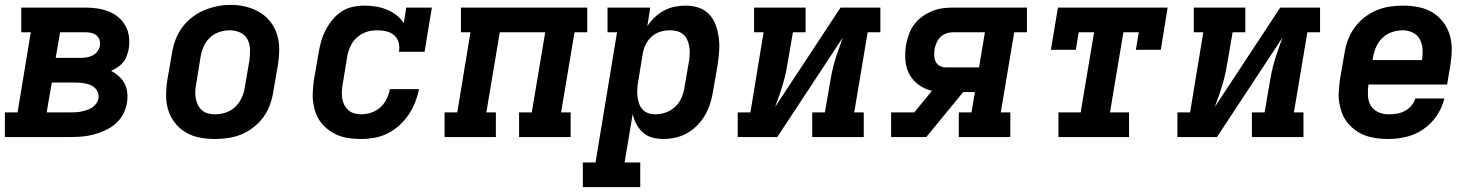

<svg xmlns="http://www.w3.org/2000/svg" viewBox="-24 -561 6044 786"><path d="M-4 0V-101H48L102 -429H63V-530H324Q349 -530 373.5 -526.5Q398 -523 420 -514.5Q442 -506 460 -491Q478 -476 489.5 -455.5Q501 -435 504 -410.5Q507 -386 503 -361Q500 -347 495 -332.5Q490 -318 480.5 -306.5Q471 -295 458 -286Q445 -277 431 -271Q448 -262 462.5 -249Q477 -236 486 -219Q495 -202 497 -181.5Q499 -161 496 -141Q492 -117 480.5 -94.5Q469 -72 449.5 -55Q430 -38 407 -27.5Q384 -17 360 -10.5Q336 -4 312 -2Q288 0 264 0ZM204 -324H305Q318 -324 330.5 -326Q343 -328 355 -334Q367 -340 375 -351Q383 -362 385 -374Q387 -387 383 -398.5Q379 -410 370 -417Q361 -424 349 -426.5Q337 -429 324 -429H222ZM167 -101H264Q276 -101 287 -101.5Q298 -102 309 -104.5Q320 -107 331.5 -110.5Q343 -114 353 -120.5Q363 -127 370 -137Q377 -147 379 -158Q382 -175 373.5 -189.5Q365 -204 350.5 -211Q336 -218 319.5 -220.5Q303 -223 286 -223H188Z M855 8Q824 8 793 2Q762 -4 736.5 -19Q711 -34 692.5 -57.5Q674 -81 665 -109.5Q656 -138 656 -169.5Q656 -201 661 -233L680 -343Q684 -370 694 -397Q704 -424 721 -447.5Q738 -471 761.5 -489.5Q785 -508 811.5 -519Q838 -530 865.5 -535.5Q893 -541 921 -541Q953 -541 983 -533.5Q1013 -526 1038.5 -511Q1064 -496 1082.5 -472.5Q1101 -449 1110 -420.5Q1119 -392 1119 -360.5Q1119 -329 1114 -297L1095 -187Q1091 -160 1081.5 -133Q1072 -106 1055 -82.5Q1038 -59 1014.5 -40.5Q991 -22 964.5 -11Q938 0 910 4Q882 8 855 8ZM857 -93Q879 -93 901 -100.5Q923 -108 939.5 -124Q956 -140 965.5 -161Q975 -182 978 -203L997 -313Q1000 -336 999.5 -358.5Q999 -381 989 -400Q979 -419 959 -428Q939 -437 916 -437Q894 -437 872.5 -429.5Q851 -422 834.5 -406Q818 -390 809 -369Q800 -348 797 -327L779 -217Q776 -202 775.5 -187Q775 -172 777.5 -157.5Q780 -143 786.5 -130.5Q793 -118 803.5 -109Q814 -100 828 -96.5Q842 -93 857 -93Z M1455 8Q1431 8 1407.5 5Q1384 2 1363 -6Q1342 -14 1324 -27Q1306 -40 1292 -57Q1278 -74 1270 -95Q1262 -116 1258.5 -139Q1255 -162 1256.5 -185.5Q1258 -209 1261 -233L1280 -343Q1284 -367 1290.5 -390.5Q1297 -414 1308.5 -436.5Q1320 -459 1336.5 -479.5Q1353 -500 1374.5 -514Q1396 -528 1420.5 -533Q1445 -538 1469 -538Q1492 -538 1515.5 -534Q1539 -530 1560 -521.5Q1581 -513 1599 -499Q1617 -485 1629 -466L1639 -530H1744L1714 -349H1609Q1613 -368 1608 -386.5Q1603 -405 1590 -416.5Q1577 -428 1558.5 -432.5Q1540 -437 1521 -437Q1507 -437 1492 -434.5Q1477 -432 1463 -425Q1449 -418 1437 -407.5Q1425 -397 1417 -383.5Q1409 -370 1404 -355.5Q1399 -341 1397 -327L1379 -217Q1376 -202 1375.5 -187Q1375 -172 1377 -158Q1379 -144 1385.5 -131.5Q1392 -119 1402 -110Q1412 -101 1426 -97Q1440 -93 1455 -93Q1475 -93 1496 -100Q1517 -107 1533 -121.5Q1549 -136 1558.5 -155.5Q1568 -175 1572 -196H1691Q1686 -169 1675.5 -142.5Q1665 -116 1649 -92Q1633 -68 1611 -48Q1589 -28 1563 -15Q1537 -2 1509.5 3Q1482 8 1455 8Z M1796 0V-101H1848L1902 -429H1863V-530H2380V-429H2328L2273 -101H2312V0H2101V-101H2153L2208 -429H2022L1967 -101H2006V0Z M2362 205V104H2414L2502 -429H2463V-530H2638L2626 -454Q2639 -474 2656.5 -490.5Q2674 -507 2695 -518Q2716 -529 2738.5 -533.5Q2761 -538 2783 -538Q2811 -538 2836.5 -529.5Q2862 -521 2879.5 -502Q2897 -483 2906 -458Q2915 -433 2918.5 -406.5Q2922 -380 2920 -352.5Q2918 -325 2914 -297L2895 -187Q2891 -162 2883.5 -138Q2876 -114 2863 -91Q2850 -68 2831 -48.5Q2812 -29 2789 -16Q2766 -3 2741 2.5Q2716 8 2691 8Q2668 8 2646 2Q2624 -4 2608 -18.5Q2592 -33 2581.5 -52.5Q2571 -72 2566 -94L2533 104H2597V205ZM2659 -93Q2680 -93 2701.5 -100.5Q2723 -108 2740 -124Q2757 -140 2766 -161Q2775 -182 2778 -203L2797 -313Q2799 -328 2799.5 -343Q2800 -358 2797.5 -372Q2795 -386 2789 -399Q2783 -412 2772 -421Q2761 -430 2747 -433.5Q2733 -437 2718 -437Q2698 -437 2678.5 -431Q2659 -425 2643.5 -411Q2628 -397 2619 -378Q2610 -359 2607 -340L2589 -230Q2586 -214 2585 -198.5Q2584 -183 2585.5 -168Q2587 -153 2591.5 -139Q2596 -125 2605.5 -114Q2615 -103 2629 -98Q2643 -93 2659 -93Z M2996 0V-101H3048L3102 -429H3063V-530H3274V-429H3222L3203 -318Q3199 -293 3194 -268.5Q3189 -244 3182 -220Q3175 -196 3166.5 -171.5Q3158 -147 3149 -123L3417 -530H3580V-429H3528L3473 -101H3512V0H3301V-101H3353L3372 -212Q3376 -237 3381 -261.5Q3386 -286 3393 -310Q3400 -334 3409 -358.5Q3418 -383 3426 -407L3158 0Z M3624 0V-101H3719L3791 -189Q3762 -196 3737.5 -213.5Q3713 -231 3699 -256.5Q3685 -282 3682.5 -313.5Q3680 -345 3685 -376Q3689 -398 3696.5 -419.5Q3704 -441 3717.5 -459.5Q3731 -478 3750 -492Q3769 -506 3790.5 -515Q3812 -524 3834 -527Q3856 -530 3877 -530H4180V-429H4128L4073 -101H4112V0H3901V-101H3953L3967 -184H3919L3768 0ZM3848 -285H3984L4008 -429H3877Q3864 -429 3850.5 -424.5Q3837 -420 3826.5 -410Q3816 -400 3810.5 -387Q3805 -374 3802 -361Q3800 -347 3800.5 -333.5Q3801 -320 3806.5 -308.5Q3812 -297 3823.5 -291Q3835 -285 3848 -285Z M4309 0V-101H4400L4455 -429H4392L4380 -357H4278L4307 -530H4756L4728 -357H4626L4638 -429H4575L4520 -101H4598V0Z M4796 0V-101H4848L4902 -429H4863V-530H5074V-429H5022L5003 -318Q4999 -293 4994 -268.5Q4989 -244 4982 -220Q4975 -196 4966.5 -171.5Q4958 -147 4949 -123L5217 -530H5380V-429H5328L5273 -101H5312V0H5101V-101H5153L5172 -212Q5176 -237 5181 -261.5Q5186 -286 5193 -310Q5200 -334 5209 -358.5Q5218 -383 5226 -407L4958 0Z M5660 8Q5636 8 5612.5 5Q5589 2 5567.5 -5.5Q5546 -13 5527.5 -26Q5509 -39 5494.5 -56Q5480 -73 5471.5 -94Q5463 -115 5459 -138Q5455 -161 5456.5 -185Q5458 -209 5461 -233L5480 -343Q5484 -370 5494 -397Q5504 -424 5521 -447.5Q5538 -471 5561.5 -489.5Q5585 -508 5611.5 -519Q5638 -530 5665.5 -534Q5693 -538 5720 -538Q5752 -538 5782.5 -532Q5813 -526 5838.5 -511Q5864 -496 5882.5 -472.5Q5901 -449 5910 -420.5Q5919 -392 5919 -360.5Q5919 -329 5914 -297L5900 -215H5578Q5575 -192 5576 -169.5Q5577 -147 5587.5 -129Q5598 -111 5618 -102Q5638 -93 5660 -93Q5677 -93 5693.5 -95.5Q5710 -98 5725.5 -106Q5741 -114 5753 -127.5Q5765 -141 5770 -158H5889Q5880 -121 5858 -88Q5836 -55 5803.5 -32.5Q5771 -10 5734 -1Q5697 8 5660 8ZM5595 -315H5797Q5801 -338 5799.5 -360Q5798 -382 5788.5 -400Q5779 -418 5759.5 -427.5Q5740 -437 5718 -437Q5696 -437 5674 -429.5Q5652 -422 5635.5 -406Q5619 -390 5609.5 -369Q5600 -348 5597 -327Z"/></svg>

Font: Iosevka Slab Extended Oblique
Style: Bold
Weight: 700
Width: 7
Italic angle: -9°
Monospace: yes
Designer: Belleve Invis
Foundry: Belleve Invis
Version: Version 11.1.1; ttfautohint (v1.8.3)